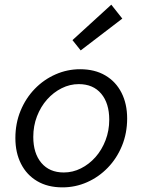

<svg xmlns="http://www.w3.org/2000/svg" viewBox="-20 -797 640 829"><path d="M249.7 12Q186 12 140.6 -14.9Q95.1 -41.7 70.8 -89.7Q46.4 -137.7 46.4 -200.6Q46.4 -264.8 68.9 -319.1Q91.3 -373.3 130.2 -413.4Q169.2 -453.6 219.8 -475.8Q270.4 -498.1 325.8 -498.1Q389.5 -498.1 434.9 -471.2Q480.4 -444.4 504.7 -396.4Q529 -348.4 529 -285.5Q529 -221.9 506.6 -167.3Q484.2 -112.8 445.2 -72.7Q406.3 -32.5 356 -10.3Q305.7 12 249.7 12ZM255.4 -52.3Q294.2 -52.3 329.4 -70Q364.6 -87.6 392.2 -118.6Q419.7 -149.6 435.7 -191.4Q451.7 -233.1 451.7 -280.2Q451.7 -351 417 -392.4Q382.3 -433.8 320.1 -433.8Q281.7 -433.8 246.3 -416.1Q210.9 -398.4 183.3 -367.5Q155.8 -336.5 139.7 -294.9Q123.7 -253.4 123.7 -205.9Q123.7 -135.1 158.6 -93.7Q193.6 -52.3 255.4 -52.3ZM328.4 -579.3 292.9 -623.8 460.5 -776.8 508.1 -716.7Z"/></svg>

Font: SourceCodeVF
Style: Italic
Weight: 200
Italic angle: -11°
Monospace: yes
Designer: Paul D. Hunt, Teo Tuominen
Foundry: Adobe
Version: Version 1.026;hotconv 1.1.0;makeotfexe 2.6.0